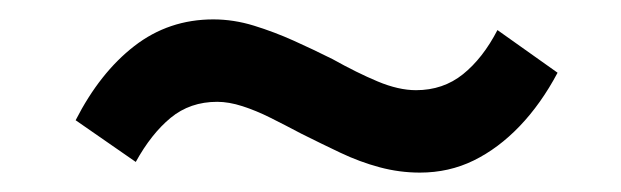

<svg xmlns="http://www.w3.org/2000/svg" viewBox="-20 -386 640 198"><path d="M413 -208Q392 -208 371.5 -213.5Q351 -219 331 -228.5Q311 -238 291 -248Q274 -257 259 -264.5Q244 -272 230 -276.5Q216 -281 204 -281Q176 -281 156 -264.5Q136 -248 120 -219L58 -262Q83 -311 118.5 -338.5Q154 -366 200 -366Q221 -366 242 -359.5Q263 -353 283 -344Q303 -335 323 -325Q348 -311 369.5 -302Q391 -293 409 -293Q437 -293 457.5 -309.5Q478 -326 493 -355L555 -311Q538 -279 516 -256Q494 -233 468.5 -220.5Q443 -208 413 -208Z"/></svg>

Font: Nunito Sans 10pt
Style: Bold Italic
Weight: 700
Italic angle: -9°
Designer: Vernon Adams
Foundry: Vernon Adams
Version: Version 3.101;gftools[0.9.27]